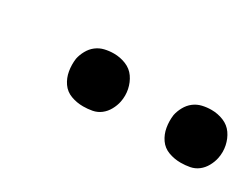

<svg xmlns="http://www.w3.org/2000/svg" viewBox="-28 -866 514 392"><g transform="rotate(30 229.0 -670.5)"><path d="M394 -608Q379 -608 365.5 -613Q352 -618 344 -629.5Q336 -641 333.5 -655.5Q331 -670 333 -685Q335 -695 340.5 -705Q346 -715 354.5 -721.5Q363 -728 373.5 -730.5Q384 -733 395 -733Q410 -733 423.5 -727.5Q437 -722 445 -710.5Q453 -699 456 -684.5Q459 -670 456 -655Q454 -645 448.5 -635Q443 -625 434.5 -618.5Q426 -612 415.5 -610Q405 -608 394 -608ZM164 -608Q149 -608 135.5 -613Q122 -618 114 -629.5Q106 -641 103.5 -655.5Q101 -670 103 -685Q105 -695 110.5 -705Q116 -715 124.5 -721.5Q133 -728 143.5 -730.5Q154 -733 165 -733Q180 -733 193.5 -727.5Q207 -722 215 -710.5Q223 -699 226 -684.5Q229 -670 226 -655Q224 -645 218.5 -635Q213 -625 204.5 -618.5Q196 -612 185.5 -610Q175 -608 164 -608Z"/></g></svg>

Font: Iosevka Aile
Style: Italic
Weight: 400
Italic angle: -9°
Designer: Belleve Invis
Foundry: Belleve Invis
Version: Version 28.0.1; ttfautohint (v1.8.4)